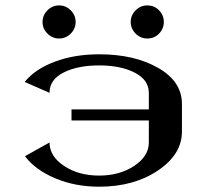

<svg xmlns="http://www.w3.org/2000/svg" viewBox="-20 -705 790 725"><path d="M536.1 -684.6Q562.5 -684.6 580.6 -666Q598.6 -647.5 598.6 -622.1Q598.6 -596.7 580.6 -578.1Q562.5 -559.6 536.1 -559.6Q510.7 -559.6 492.2 -578.1Q473.6 -596.7 473.6 -622.1Q473.6 -647.5 492.2 -666Q510.7 -684.6 536.1 -684.6ZM159.2 -578.1Q140.6 -596.7 140.6 -622.1Q140.6 -647.5 159.2 -666Q177.7 -684.6 203.1 -684.6Q228.5 -684.6 247.1 -666Q265.6 -647.5 265.6 -622.1Q265.6 -596.7 247.1 -578.1Q228.5 -559.6 203.1 -559.6Q177.7 -559.6 159.2 -578.1ZM74.2 -115.2 167 -167Q167 -115.2 221.7 -78.6Q276.4 -42 354.5 -42Q431.6 -42 486.8 -78.6Q542 -115.2 542 -167V-250H250V-292H542V-354.5Q542 -403.3 488.8 -430.7Q435.5 -458 354.5 -458Q273.4 -458 220.2 -431.2Q167 -404.3 167 -354.5L73.2 -395.5Q111.3 -443.4 186 -471.7Q260.7 -500 354.5 -500Q487.3 -500 577.1 -448.7Q667 -397.5 667 -312.5V-208Q667 -122.1 576.2 -61Q485.4 0 354.5 0Q263.7 0 188.5 -31.7Q113.3 -63.5 74.2 -115.2Z"/></svg>

Font: okolaks
Style: Bold
Weight: 600
Width: 8
Version: Version 000.6.0